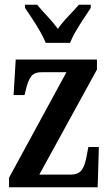

<svg xmlns="http://www.w3.org/2000/svg" viewBox="-20 -786 463 806"><path d="M18 0V-40L259 -483H156Q124 -483 110.5 -465Q97 -447 88 -407L83 -387H37L46 -536H387V-494L145 -53H276Q309 -53 323.5 -73Q338 -93 345 -138L351 -169H395L390 0ZM172 -606Q163 -629 147.5 -655.5Q132 -682 115 -708Q98 -734 85 -753V-766H136Q154 -744 179 -717.5Q204 -691 223 -665Q241 -691 266.5 -717.5Q292 -744 311 -766H361V-753Q349 -734 331.5 -708Q314 -682 298.5 -655.5Q283 -629 274 -606Z"/></svg>

Font: Noto Serif Tamil ExtraCondensed SemiBold
Style: Italic
Weight: 600
Width: 2
Italic angle: -12°
Designer: Indian Type Foundry, Tom Grace, and the Monotype Design Team
Foundry: Monotype Imaging Inc.
Version: Version 2.003; ttfautohint (v1.8.4.7-5d5b)